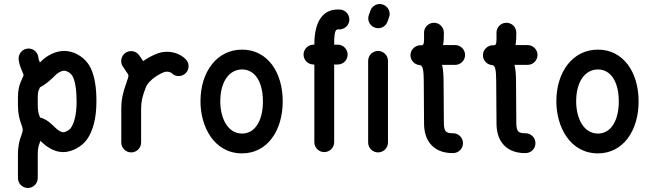

<svg xmlns="http://www.w3.org/2000/svg" viewBox="-20 -745 3220 946"><path d="M71.8 -457C71.8 -437 79.1 -417.5 88.4 -396C94.2 -381.8 96.2 -375 96.2 -376C96.2 -370.6 91.8 -365.7 80.6 -337.4C74.2 -320.8 68.4 -299.3 68.4 -264.2V-227.1C68.4 -184.6 76.2 -157.7 83 -138.7C88.9 -120.6 91.8 -113.8 91.8 -105.5C91.8 -96.2 89.4 -90.3 83.5 -73.2C76.7 -55.2 68.4 -29.8 68.4 19.5V132.3C68.4 159.2 90.3 181.2 117.2 181.2C144 181.2 166 159.2 166 132.3V19.5C166 -13.7 169.4 -24.9 175.3 -40L179.2 -51.3L183.1 -47.4C210.9 -20 248.5 4.4 291.5 4.4C334.5 4.4 383.8 -22.5 409.2 -59.1C437.5 -99.1 455.1 -160.6 455.1 -245.6C455.1 -301.8 449.7 -382.3 413.1 -432.6C384.8 -471.7 337.9 -494.1 296.4 -494.1C256.3 -494.1 212.9 -473.6 182.1 -442.4L176.8 -437C171.4 -449.7 169.4 -454.6 169.4 -457C169.4 -483.9 147.5 -505.9 120.6 -505.9C93.8 -505.9 71.8 -483.9 71.8 -457ZM166 -227.1V-264.2C166 -284.7 168 -293.5 171.4 -302.2L176.8 -314.5C204.1 -328.1 234.9 -356 252.4 -374C264.6 -386.7 282.7 -396.5 296.4 -396.5C308.1 -396.5 325.2 -387.2 334 -375C351.6 -351.1 357.4 -294.9 357.4 -245.6C357.4 -179.2 345.2 -137.2 329.1 -114.7C322.3 -104.5 302.7 -93.3 291.5 -93.3C281.2 -93.3 266.1 -102.5 251.5 -116.7C229.5 -138.7 208.5 -158.2 177.2 -166L175.8 -169.9C169.9 -186 166 -199.2 166 -227.1Z M584.5 -418.5C594.2 -402.8 603 -391.6 608.9 -382.3C611.8 -377.4 612.8 -375 612.8 -374C612.8 -369.6 611.8 -363.8 609.9 -357.4L605 -344.7L603.5 -338.4L598.1 -323.2C588.4 -295.4 577.6 -258.3 577.6 -208.5V-43C577.6 -16.1 599.6 5.9 626.5 5.9C653.3 5.9 675.3 -16.1 675.3 -43V-208.5C675.3 -243.7 682.1 -268.1 689.9 -291L696.8 -309.6C697.3 -310.5 697.3 -311 697.8 -312.5C704.1 -331.5 723.6 -351.6 747.6 -368.2C769 -382.3 788.6 -390.6 796.4 -391.6C810.1 -393.6 822.8 -387.7 825.2 -385.3C834.5 -375.5 846.7 -370.1 860.4 -370.1C887.2 -370.1 909.2 -392.1 909.2 -418.9C909.2 -432.1 903.8 -443.8 895.5 -452.6C872.1 -477.1 830.1 -495.6 781.7 -488.3C756.3 -484.4 723.1 -469.2 692.9 -449.2L685.5 -443.8L667.5 -470.2C658.7 -483.9 643.6 -493.2 626 -493.2C599.1 -493.2 577.1 -471.2 577.1 -444.3C577.1 -434.6 579.6 -426.3 584.5 -418.5Z M1172.9 -86.9C1102.5 -86.9 1065.4 -161.6 1065.4 -245.6C1065.4 -343.8 1109.9 -402.8 1172.9 -402.8C1235.4 -402.8 1275.4 -342.8 1275.4 -245.6C1275.4 -146.5 1233.9 -86.9 1172.9 -86.9ZM1172.9 10.7C1295.9 10.7 1373 -100.1 1373 -245.6C1373 -389.6 1297.4 -500.5 1172.9 -500.5C1049.3 -500.5 967.8 -392.1 967.8 -245.6C967.8 -120.1 1035.2 10.7 1172.9 10.7Z M1626.5 -44.4V-427.2H1644C1670.9 -427.2 1692.9 -449.2 1692.9 -476.1C1692.9 -502.9 1670.9 -524.9 1644 -524.9H1626.5V-525.9C1626.5 -590.3 1632.8 -601.6 1648.4 -600.1C1675.3 -598.1 1701.2 -619.1 1701.2 -648.9C1701.2 -674.8 1681.6 -695.8 1656.2 -697.8C1574.2 -704.1 1528.8 -644 1528.8 -525.9V-524.9H1524.4C1497.6 -524.9 1475.6 -502.9 1475.6 -476.1C1475.6 -449.2 1497.6 -427.2 1524.4 -427.2H1528.8V-44.4C1528.8 -17.6 1550.8 4.4 1577.6 4.4C1604.5 4.4 1626.5 -17.6 1626.5 -44.4Z M1891.6 -43V-445.3C1891.6 -472.2 1869.6 -494.1 1842.8 -494.1C1815.9 -494.1 1793.9 -472.2 1793.9 -445.3V-43C1793.9 -16.1 1815.9 5.9 1842.8 5.9C1869.6 5.9 1891.6 -16.1 1891.6 -43ZM1889.2 -638.2 1897 -659.7C1898.9 -665 1899.9 -670.4 1899.9 -676.3C1899.9 -703.1 1877.9 -725.1 1851.1 -725.1C1830.1 -725.1 1812 -711.9 1805.2 -692.9L1797.4 -671.4C1795.4 -666 1794.4 -660.6 1794.4 -654.8C1794.4 -627.9 1816.4 -606 1843.3 -606C1864.3 -606 1882.3 -619.1 1889.2 -638.2Z M2222.7 -522.9H2163.1C2166.5 -543 2167.5 -563 2167 -584.5C2166.5 -611.8 2145 -632.8 2118.2 -632.8C2089.4 -632.8 2068.8 -608.9 2069.3 -583.5C2069.8 -537.1 2070.3 -522.9 2057.6 -522H2056.6H2055.2C2028.8 -523.9 2002.4 -502.9 2002.4 -473.1C2002.4 -447.3 2022.5 -426.3 2047.4 -424.3C2064 -423.3 2067.4 -398.4 2067.9 -348.6L2069.3 -138.7C2069.3 -95.7 2079.6 -62 2099.6 -37.1C2120.6 -11.2 2155.8 10.3 2212.9 9.3C2240.2 8.8 2261.2 -12.7 2261.2 -39.6C2261.2 -68.4 2237.3 -88.9 2211.9 -88.4C2189.9 -87.9 2180.2 -93.3 2175.8 -98.6C2170.4 -105.5 2167 -118.2 2167 -138.7L2165.5 -349.6C2165 -376.5 2163.6 -401.4 2158.2 -425.3H2222.7C2249.5 -425.3 2271.5 -447.3 2271.5 -474.1C2271.5 -501 2249.5 -522.9 2222.7 -522.9Z M2579.6 -522.9H2520C2523.4 -543 2524.4 -563 2523.9 -584.5C2523.4 -611.8 2502 -632.8 2475.1 -632.8C2446.3 -632.8 2425.8 -608.9 2426.3 -583.5C2426.8 -537.1 2427.2 -522.9 2414.6 -522H2413.6H2412.1C2385.7 -523.9 2359.4 -502.9 2359.4 -473.1C2359.4 -447.3 2379.4 -426.3 2404.3 -424.3C2420.9 -423.3 2424.3 -398.4 2424.8 -348.6L2426.3 -138.7C2426.3 -95.7 2436.5 -62 2456.5 -37.1C2477.5 -11.2 2512.7 10.3 2569.8 9.3C2597.2 8.8 2618.2 -12.7 2618.2 -39.6C2618.2 -68.4 2594.2 -88.9 2568.8 -88.4C2546.9 -87.9 2537.1 -93.3 2532.7 -98.6C2527.3 -105.5 2523.9 -118.2 2523.9 -138.7L2522.5 -349.6C2522 -376.5 2520.5 -401.4 2515.1 -425.3H2579.6C2606.4 -425.3 2628.4 -447.3 2628.4 -474.1C2628.4 -501 2606.4 -522.9 2579.6 -522.9Z M2926.3 -86.9C2856 -86.9 2818.8 -161.6 2818.8 -245.6C2818.8 -343.8 2863.3 -402.8 2926.3 -402.8C2988.8 -402.8 3028.8 -342.8 3028.8 -245.6C3028.8 -146.5 2987.3 -86.9 2926.3 -86.9ZM2926.3 10.7C3049.3 10.7 3126.5 -100.1 3126.5 -245.6C3126.5 -389.6 3050.8 -500.5 2926.3 -500.5C2802.7 -500.5 2721.2 -392.1 2721.2 -245.6C2721.2 -120.1 2788.6 10.7 2926.3 10.7Z"/></svg>

Font: Velvelyne Book
Style: Bold
Weight: 700
Designer: Manon Van der Borght et Mariel Nils
Foundry: Velvetyne
Version: Version 1.070;Glyphs 3.3.1 (3343)